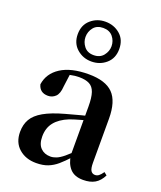

<svg xmlns="http://www.w3.org/2000/svg" viewBox="-158 -959 901 1075"><g transform="rotate(20 292.5 -421.5)"><path d="M186.6 16.2Q124.2 16.2 83.8 -19.4Q43.3 -54.9 43.3 -117.6Q43.3 -161.2 62 -193.6Q80.7 -226.1 125.1 -251.5Q169.6 -277 245.4 -297.9Q284.8 -309.4 334.4 -322Q384 -334.6 424 -344.4V-318.9Q384 -308.9 344 -297.6Q303.9 -286.4 277.1 -276.7Q223.3 -254.9 196.1 -220.6Q168.8 -186.4 168.8 -135.9Q168.8 -90.4 191.1 -67.9Q213.3 -45.3 250 -45.3Q266.3 -45.3 284.7 -52.6Q303.1 -59.9 327.4 -79.7Q351.8 -99.4 385.3 -135.5L400.8 -82.4H365.7Q336.6 -50.6 311.2 -28.7Q285.7 -6.8 256.4 4.7Q227 16.2 186.6 16.2ZM466.1 15.2Q414.6 15.2 387.9 -14.2Q361.2 -43.6 354.9 -94V-96.5V-381.4Q354.9 -434.7 344.8 -464.5Q334.7 -494.3 311.6 -506.3Q288.5 -518.3 250 -518.3Q224.4 -518.3 197.3 -512.2Q170.2 -506.1 133.8 -491.2L196.1 -516.3L185.9 -439.2Q183.3 -395.9 164.6 -378Q145.8 -360.2 120.3 -360.2Q71.1 -360.2 59.2 -406.5Q68.9 -473.5 129.4 -512.7Q189.9 -551.9 295.1 -551.9Q395.4 -551.9 440.7 -505.9Q486.1 -459.8 486.1 -356.2V-94.8Q486.1 -60.3 494.8 -47Q503.6 -33.8 519.7 -33.8Q531.3 -33.8 541.3 -40.9Q551.3 -48.1 564.7 -67.2L581.9 -53.4Q564 -17.5 536.2 -1.1Q508.4 15.2 466.1 15.2ZM282.9 -661.5Q320.5 -661.5 340.7 -686.8Q360.8 -712 360.8 -742.2Q360.8 -774.1 340.7 -798.8Q320.5 -823.4 282.9 -823.4Q245.3 -823.4 225.6 -798.8Q205.9 -774.1 205.9 -742.2Q205.9 -712 225.6 -686.8Q245.3 -661.5 282.9 -661.5ZM282.9 -623.7Q232.9 -623.7 196.3 -655.8Q159.7 -687.9 159.7 -742.2Q159.7 -797 196.3 -828.7Q232.9 -860.5 282.9 -860.5Q333.8 -860.5 370.3 -829.2Q406.8 -798 406.8 -742.2Q406.8 -687.5 370.3 -655.6Q333.8 -623.7 282.9 -623.7Z"/></g></svg>

Font: Noto Serif SC ExtraLight
Style: Regular
Weight: 200
Designer: Ryoko NISHIZUKA 西塚涼子 (kana & ideographs); Frank Grießhammer (Latin, Greek & Cyrillic); Wenlong ZHANG 张文龙 (bopomofo); San
Foundry: Adobe
Version: Version 2.002-H1;hotconv 1.1.0;makeotfexe 2.6.0